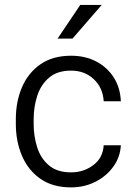

<svg xmlns="http://www.w3.org/2000/svg" viewBox="-20 -770 560 799"><path d="M275.9 -52.7Q328.1 -52.7 368.2 -82.8Q408.2 -112.8 411.6 -165.5H482.9Q480.5 -116.7 451.9 -76.9Q423.3 -37.1 377.2 -13.7Q331.1 9.8 275.9 9.8Q199.2 9.8 148.2 -25.9Q97.2 -61.5 71.5 -121.6Q45.9 -181.6 45.9 -253.9V-274.4Q45.9 -347.2 71.5 -407Q97.2 -466.8 148.2 -502.4Q199.2 -538.1 275.9 -538.1Q335 -538.1 380.9 -513.9Q426.8 -489.7 453.6 -447.3Q480.5 -404.8 482.9 -348.6H411.6Q408.2 -404.8 370.4 -440.4Q332.5 -476.1 275.9 -476.1Q218.3 -476.1 184.1 -446.8Q149.9 -417.5 135 -371.3Q120.1 -325.2 120.1 -274.4V-253.9Q120.1 -202.6 134.8 -156.7Q149.4 -110.8 183.6 -81.8Q217.8 -52.7 275.9 -52.7ZM219.7 -609.4 314 -749.5H403.3L281.7 -609.4Z"/></svg>

Font: Vazirmatn RD FD Light
Style: Regular
Weight: 300
Designer: Saber Rastikerdar
Foundry: Saber Rastikerdar
Version: Version 33.003